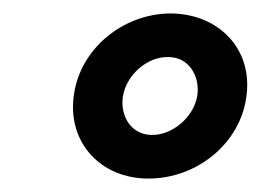

<svg xmlns="http://www.w3.org/2000/svg" viewBox="-20 -740 388 286"><path d="M90 -598C80 -529 129 -474 201 -474C274 -474 338 -527 347 -596C357 -666 307 -719 235 -720C163 -720 99 -667 90 -598ZM163 -596C168 -628 199 -656 231 -655C261 -655 278 -627 274 -598C269 -566 237 -538 205 -539C175 -540 159 -567 163 -596Z"/></svg>

Font: Jost*
Style: Bold Italic
Weight: 700
Italic angle: -10°
Version: Version 3.7